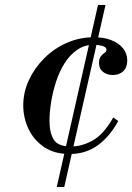

<svg xmlns="http://www.w3.org/2000/svg" viewBox="-20 -753 529 768"><path d="M258 -137Q197 -137 156 -165Q115 -193 94 -237.5Q73 -282 73 -331Q73 -384 95.5 -432.5Q118 -481 157 -520Q196 -559 247 -581.5Q298 -604 355 -604Q395 -604 425 -592.5Q455 -581 472 -560Q489 -539 489 -511Q489 -483 473 -468Q457 -453 431 -453Q408 -453 392 -465.5Q376 -478 376 -501Q376 -519 383.5 -528Q391 -537 398.5 -542Q406 -547 406 -554Q406 -565 389 -569.5Q372 -574 356 -574Q318 -574 288.5 -553.5Q259 -533 238 -499.5Q217 -466 204 -425.5Q191 -385 184.5 -344.5Q178 -304 178 -270Q178 -222 195 -194.5Q212 -167 264 -167Q308 -167 351.5 -191.5Q395 -216 433 -283L453 -269Q420 -208 372 -172.5Q324 -137 258 -137ZM207 -5 372 -733H402L237 -5Z"/></svg>

Font: Libre Bodoni
Style: Italic
Weight: 400
Italic angle: -13°
Designer: Pablo Impallari, Rodrigo Fuenzalida
Foundry: Impallari Type
Version: Version 2.005;gftools[0.9.23]